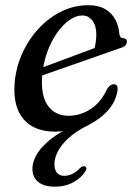

<svg xmlns="http://www.w3.org/2000/svg" viewBox="-20 -492 508 732"><path d="M93.1 -187.6 89.4 -215.7Q126.1 -229.2 171.6 -245.9Q217 -262.7 264.9 -280.6Q312.8 -298.5 355.7 -314.4L338 -297.8Q343.3 -317.7 345.1 -331.8Q347 -345.9 347.2 -360.6Q347.2 -393.2 332.6 -413.1Q318 -433 293 -433Q269.3 -433 243.9 -414.9Q218.5 -396.8 196.2 -364.7Q173.9 -332.6 158.9 -290.1Q143.9 -247.5 140.5 -198.7Q135.8 -125 163.5 -87.9Q191.1 -50.7 241.1 -50.7Q286.9 -50.7 326.3 -76.8Q365.7 -102.8 389.3 -154.5Q396.3 -163.9 401.7 -167.5Q407 -171.1 414.4 -170.9Q422.3 -170.7 425.8 -165.1Q429.2 -159.5 428.7 -151.3Q425.2 -122.5 410.6 -97.2Q395.9 -71.8 370.6 -50.5Q345.3 -29.1 309.3 -11.2Q269.5 9 242.3 33.6Q215 58.2 201.3 84Q187.5 109.8 187.5 133.7Q187.5 156.3 197.8 167.3Q208.1 178.4 225 178.4Q240.8 178.4 256.4 170.7Q271.9 163.1 283.8 149.8Q289.2 144.8 293.6 142.8Q298 140.9 302.8 142.2Q307.3 143.2 309.1 148.3Q310.9 153.4 304.5 162.2Q291.7 184.6 260.6 202.2Q229.4 219.7 189.4 219.7Q147.7 219.7 125.6 201.6Q103.6 183.5 103.6 151.8Q103.6 127.9 116.9 102.5Q130.2 77 158.6 51.2Q186.9 25.4 232.5 0.4L235 5.4Q218 8.3 208.7 9.1Q199.3 9.9 190.8 9.9Q136.9 9.9 100.7 -11.7Q64.6 -33.3 48.2 -73.5Q31.8 -113.6 35.4 -169.5Q39.3 -230.1 63.1 -284.5Q87 -338.8 125.6 -381.2Q164.2 -423.6 213.3 -447.9Q262.4 -472.2 316.6 -472.2Q355 -472.2 380.4 -457.6Q405.8 -442.9 419.3 -417.9Q432.8 -392.8 435.2 -361.3Q436.2 -355.1 439.6 -350.7Q442.9 -346.3 449.1 -346.5Q455.4 -346.5 459.5 -343.3Q463.6 -340.1 463.6 -333.2Q463.9 -325.2 457.9 -318.9Q451.9 -312.6 438 -308.5Q401.9 -296 357.4 -280.3Q312.8 -264.6 265.8 -248.1Q218.8 -231.7 174.2 -216.1Q129.6 -200.6 93.1 -187.6Z"/></svg>

Font: Fraunces
Style: Italic
Weight: 900
Italic angle: -16°
Version: Version 1.000;[0bf87f6ff]